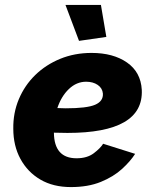

<svg xmlns="http://www.w3.org/2000/svg" viewBox="-20 -750 625 780"><path d="M268 10Q196 10 144 -20.5Q92 -51 63 -104.5Q34 -158 34 -227Q33 -291 56.5 -347Q80 -403 123 -445Q166 -487 224.5 -511Q283 -535 352 -535Q440 -535 496 -496Q552 -457 556 -385Q564 -210 254 -210Q227 -210 199 -211Q200 -107 291 -107Q334 -107 361 -127.5Q388 -148 399 -166L529 -125Q510 -95 475.5 -63.5Q441 -32 389.5 -11Q338 10 268 10ZM330 -418Q291 -418 260 -388.5Q229 -359 213 -311Q230 -310 247 -310Q333 -310 366.5 -324.5Q400 -339 398 -370Q396 -392 377 -405Q358 -418 330 -418ZM246 -730H390L412 -600L301 -584Z"/></svg>

Font: Raleway ExtraBold
Style: Italic
Weight: 800
Italic angle: -12°
Designer: Matt McInerney, Pablo Impallari, Rodrigo Fuenzalida
Foundry: Matt McInerney, Pablo Impallari, Rodrigo Fuenzalida
Version: Version 4.026